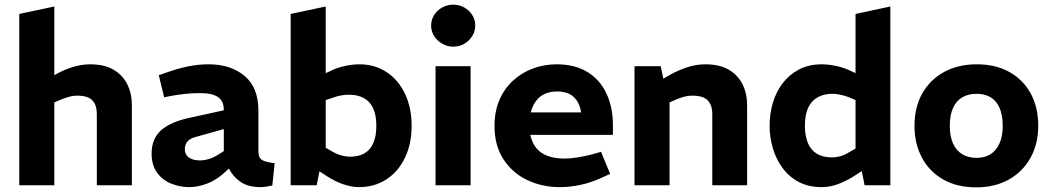

<svg xmlns="http://www.w3.org/2000/svg" viewBox="-20 -798 4532 827"><path d="M63 0V-738L214 -770V-474L228 -482Q262 -500 297.5 -510.5Q333 -521 368 -521Q430 -521 469.5 -497.5Q509 -474 528.5 -434.5Q548 -395 548 -345V0H397V-307Q397 -345 378 -365.5Q359 -386 312 -386Q294 -386 277 -381Q260 -376 242 -369L214 -357V0Z M796 8Q755 8 717.5 -7Q680 -22 656.5 -54.5Q633 -87 633 -136Q633 -201 674 -237Q715 -273 794 -290L944 -323V-325Q944 -362 919.5 -379.5Q895 -397 841 -397Q809 -397 776 -393.5Q743 -390 712 -384L687 -379L664 -474L693 -484Q742 -502 787.5 -511.5Q833 -521 878 -521Q974 -521 1033.5 -471Q1093 -421 1093 -322V-148Q1093 -120 1107 -110Q1121 -100 1163 -95L1153 1Q1140 4 1126.5 6Q1113 8 1103 8Q1048 8 1015.5 -15Q983 -38 966 -72L944 -52Q911 -22 871.5 -7Q832 8 796 8ZM842 -107Q860 -107 881 -113.5Q902 -120 923 -134L944 -147V-242L826 -209Q798 -202 787 -188Q776 -174 776 -156Q776 -132 793.5 -119.5Q811 -107 842 -107Z M1527 8Q1494 8 1458 -4.5Q1422 -17 1385 -41L1343 -69L1377 -165L1415 -143Q1433 -133 1452 -128Q1471 -123 1488 -123Q1525 -123 1550.5 -138Q1576 -153 1588.5 -183Q1601 -213 1601 -257Q1601 -301 1587.5 -331Q1574 -361 1547.5 -375.5Q1521 -390 1483 -390Q1467 -390 1449.5 -387Q1432 -384 1413 -377L1383 -367V-120L1363 -95L1344 0H1232V-738L1383 -770V-426L1340 -463L1409 -495Q1434 -507 1466.5 -514Q1499 -521 1528 -521Q1594 -521 1645 -487.5Q1696 -454 1724.5 -394Q1753 -334 1753 -256Q1753 -179 1724.5 -119Q1696 -59 1644.5 -25.5Q1593 8 1527 8Z M1856 0V-513H2007V0ZM1932 -597Q1907 -597 1885 -609.5Q1863 -622 1850 -642.5Q1837 -663 1837 -688Q1837 -713 1850 -733.5Q1863 -754 1885 -766Q1907 -778 1932 -778Q1958 -778 1979.5 -766Q2001 -754 2014 -733.5Q2027 -713 2027 -688Q2027 -663 2014 -642.5Q2001 -622 1980 -609.5Q1959 -597 1932 -597Z M2391 8Q2315 8 2251 -22.5Q2187 -53 2148.5 -112Q2110 -171 2110 -255Q2110 -318 2131 -367Q2152 -416 2189.5 -450.5Q2227 -485 2275.5 -503Q2324 -521 2378 -521Q2456 -521 2510 -488Q2564 -455 2592 -395.5Q2620 -336 2620 -259V-217H2264Q2272 -181 2291.5 -158.5Q2311 -136 2341.5 -125.5Q2372 -115 2411 -115Q2436 -115 2464.5 -119.5Q2493 -124 2522 -131L2569 -144L2608 -49L2564 -29Q2521 -10 2477 -1Q2433 8 2391 8ZM2266 -314H2483Q2476 -358 2450.5 -381Q2425 -404 2379 -404Q2350 -404 2327.5 -394Q2305 -384 2289.5 -364Q2274 -344 2266 -314Z M2713 0V-513H2826L2837 -459L2870 -478Q2907 -498 2944 -509.5Q2981 -521 3018 -521Q3080 -521 3119.5 -497.5Q3159 -474 3178.5 -434.5Q3198 -395 3198 -345V0H3048V-307Q3048 -345 3028.5 -365.5Q3009 -386 2962 -386Q2944 -386 2927 -381.5Q2910 -377 2892 -369L2864 -357V0Z M3520 8Q3463 8 3421 -14Q3379 -36 3351 -74Q3323 -112 3309 -159Q3295 -206 3295 -256Q3295 -308 3309 -355.5Q3323 -403 3351.5 -440Q3380 -477 3422 -499Q3464 -521 3520 -521Q3547 -521 3579 -514.5Q3611 -508 3639 -495L3665 -483V-738L3815 -770V0H3704L3692 -61L3661 -41Q3627 -19 3591 -5.5Q3555 8 3520 8ZM3447 -257Q3447 -212 3460 -181.5Q3473 -151 3499 -135.5Q3525 -120 3564 -120Q3579 -120 3597.5 -124.5Q3616 -129 3635 -141L3665 -158V-367L3634 -380Q3618 -386 3600 -390Q3582 -394 3565 -394Q3530 -394 3503 -379.5Q3476 -365 3461.5 -335Q3447 -305 3447 -257Z M4185 9Q4103 9 4043.5 -24.5Q3984 -58 3951.5 -118Q3919 -178 3919 -256Q3919 -336 3952.5 -395.5Q3986 -455 4046.5 -488Q4107 -521 4187 -521Q4269 -521 4328.5 -487.5Q4388 -454 4420 -394.5Q4452 -335 4452 -256Q4452 -178 4418.5 -118Q4385 -58 4325 -24.5Q4265 9 4185 9ZM4186 -118Q4221 -118 4246 -133.5Q4271 -149 4285 -180Q4299 -211 4299 -256Q4299 -302 4285.5 -333Q4272 -364 4247 -379Q4222 -394 4186 -394Q4151 -394 4125 -379Q4099 -364 4085 -333Q4071 -302 4071 -256Q4071 -211 4085 -180Q4099 -149 4125 -133.5Q4151 -118 4186 -118Z"/></svg>

Font: REM Medium SemiBold
Style: Regular
Weight: 600
Version: Version 1.005;gftools[0.9.28]